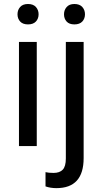

<svg xmlns="http://www.w3.org/2000/svg" viewBox="-20 -741 521 974"><path d="M166.5 0H76.2V-528.3H166.5ZM68.8 -668.5Q68.8 -690.4 82.3 -705.6Q95.7 -720.7 122.1 -720.7Q148.4 -720.7 162.1 -705.6Q175.8 -690.4 175.8 -668.5Q175.8 -646.5 162.1 -631.8Q148.4 -617.2 122.1 -617.2Q95.7 -617.2 82.3 -631.8Q68.8 -646.5 68.8 -668.5ZM404.3 -528.3V61Q404.3 213.4 266.1 213.4Q236.3 213.4 210.9 204.6V132.3Q226.6 136.2 252 136.2Q282.2 136.2 298.1 119.9Q314 103.5 314 63V-528.3ZM304.7 -668.5Q304.7 -689.9 318.1 -705.3Q331.5 -720.7 357.4 -720.7Q383.8 -720.7 397.5 -705.6Q411.1 -690.4 411.1 -668.5Q411.1 -646.5 397.5 -631.8Q383.8 -617.2 357.4 -617.2Q331.1 -617.2 317.9 -631.8Q304.7 -646.5 304.7 -668.5Z"/></svg>

Font: Noboto
Style: Regular
Weight: 400
Designer: Google
Version: Version 2.001101; 2014